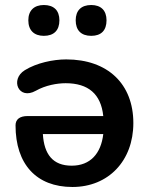

<svg xmlns="http://www.w3.org/2000/svg" viewBox="-20 -736 597 766"><path d="M344 -593C384 -593 405 -615 405 -655C405 -694 383 -716 344 -716C304 -716 282 -694 282 -655C282 -615 304 -593 344 -593ZM155 -593C195 -593 217 -615 217 -655C217 -694 195 -716 155 -716C116 -716 93 -694 93 -655C93 -615 116 -593 155 -593ZM269 10C412 10 512 -94 512 -245C512 -401 410 -499 244 -499C192 -499 126 -485 79 -456C19 -419 54 -335 123 -374C162 -396 208 -404 242 -404C332 -404 383 -361 392 -273H90C59 -273 42 -260 42 -236C42 -81 125 10 269 10ZM266 -75C191 -75 156 -120 151 -201H392C383 -123 340 -75 266 -75Z"/></svg>

Font: Nunito
Style: Bold
Weight: 700
Designer: Vernon Adams
Foundry: Vernon Adams
Version: Version 3.602